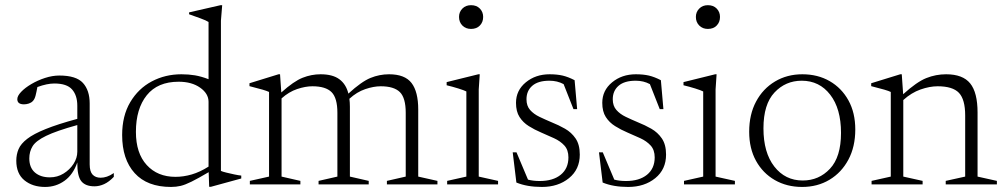

<svg xmlns="http://www.w3.org/2000/svg" viewBox="-20 -730 3976 760"><path d="M354 7.5Q318 7.5 301.8 -12.8Q285.5 -33 286 -87Q269.5 -39 235.5 -14.5Q201.5 10 158.5 10Q109 10 76.8 -16.2Q44.5 -42.5 44.5 -94Q44.5 -118.5 53.5 -139.8Q62.5 -161 87.8 -180.5Q113 -200 160.8 -219.2Q208.5 -238.5 286 -259.5V-311.5Q286 -352.5 265.2 -376Q244.5 -399.5 195 -399.5Q166.5 -399.5 128 -385.5Q124.5 -366 120.8 -351.5Q117 -337 110 -330Q104 -323.5 94.2 -320.2Q84.5 -317 75 -317Q48.5 -317 48.5 -337.5Q48.5 -350.5 63.8 -366.5Q79 -382.5 104 -397.2Q129 -412 158.2 -421.5Q187.5 -431 215 -431Q281.5 -431 308.2 -401.8Q335 -372.5 335 -320.5V-79.5Q335 -51 346.5 -38.8Q358 -26.5 378.5 -26.5Q390.5 -26.5 403.2 -30.8Q416 -35 430.5 -45V-30Q411.5 -10 392.2 -1.2Q373 7.5 354 7.5ZM96 -103Q96 -66.5 118.2 -47.2Q140.5 -28 177.5 -28Q207 -28 231.5 -43Q256 -58 271 -81.2Q286 -104.5 286 -129.5V-235Q203 -212 162.5 -192.2Q122 -172.5 109 -151.2Q96 -130 96 -103Z M808 9.5 806 -48.5Q763.5 -23.5 738.2 -11Q713 1.5 695 5.8Q677 10 657 10Q562.5 10 513 -44.8Q463.5 -99.5 463.5 -195.5Q463.5 -271.5 495.5 -325.5Q527.5 -379.5 580.8 -407.8Q634 -436 698 -436Q726.5 -436 751.8 -431.8Q777 -427.5 805.5 -416.5V-643Q796.5 -649 773.2 -657.5Q750 -666 728.5 -673.5V-681L853 -709.5H859.5L854.5 -648V-53.5Q860.5 -50.5 875.8 -46.8Q891 -43 907.8 -39.5Q924.5 -36 935 -35V-23.5L814.5 9.5ZM805.5 -327Q805.5 -359.5 772.2 -383Q739 -406.5 687 -406.5Q604 -406.5 561 -353Q518 -299.5 518 -208Q518 -123.5 560.8 -76.8Q603.5 -30 674.5 -30Q706.5 -30 739 -39.5Q771.5 -49 805.5 -70.5Z M1365 -307.5V-31L1439.5 -14V0H1241V-14L1315.5 -31V-283.5Q1315.5 -342.5 1292.2 -365.5Q1269 -388.5 1216.5 -388.5Q1189 -388.5 1156.2 -377.5Q1123.5 -366.5 1094.5 -340.5V-31L1169 -14V0H969V-14L1045 -31V-366Q1037 -370 1019.2 -375.2Q1001.5 -380.5 967.5 -389V-400.5L1082.5 -436H1088.5L1093.5 -364Q1143 -408.5 1177.8 -422.2Q1212.5 -436 1249 -436Q1297 -436 1323.5 -416.2Q1350 -396.5 1359 -359.5Q1411 -407 1446.5 -421.5Q1482 -436 1520 -436Q1582.5 -436 1609 -401.5Q1635.5 -367 1635.5 -296.5V-31L1711.5 -14V0H1511.5V-14L1586 -31V-283.5Q1586 -342.5 1562.8 -365.5Q1539.5 -388.5 1487 -388.5Q1459 -388.5 1425.8 -377.2Q1392.5 -366 1363 -339Q1365 -324.5 1365 -307.5Z M1844.5 -615.5Q1823.5 -615.5 1810.2 -629Q1797 -642.5 1797 -663Q1797 -682.5 1810.2 -696Q1823.5 -709.5 1844.5 -709.5Q1866.5 -709.5 1879.5 -696Q1892.5 -682.5 1892.5 -663Q1892.5 -642.5 1879.5 -629Q1866.5 -615.5 1844.5 -615.5ZM1879 -436 1875 -376V-31L1951.5 -14V0H1750V-14L1826 -31V-368Q1817.5 -372.5 1794.2 -379.8Q1771 -387 1748 -392.5V-405L1873.5 -436Z M2155.5 -436Q2185 -436 2207.2 -430.8Q2229.5 -425.5 2254.5 -412.5L2264.5 -298H2250L2211 -397Q2186 -410.5 2155 -410.5Q2110 -410.5 2087 -390.5Q2064 -370.5 2064 -337Q2064 -311 2078.2 -294.8Q2092.5 -278.5 2115.5 -267.5Q2138.5 -256.5 2164.5 -245.5Q2191 -235 2216.5 -220.5Q2242 -206 2258.5 -181.8Q2275 -157.5 2275 -118Q2275 -59.5 2232.2 -24.8Q2189.5 10 2125 10Q2066 10 2024 -7.5L2009.5 -127H2024.5L2070 -19Q2090 -13.5 2116.5 -13.5Q2169 -13.5 2199.5 -38.2Q2230 -63 2230 -107Q2230 -136.5 2214 -154Q2198 -171.5 2173.2 -182.8Q2148.5 -194 2122 -205.5Q2096 -216.5 2073.2 -230.8Q2050.5 -245 2036.5 -266.8Q2022.5 -288.5 2022.5 -323Q2022.5 -372 2061.2 -404Q2100 -436 2155.5 -436Z M2497 -436Q2526.5 -436 2548.8 -430.8Q2571 -425.5 2596 -412.5L2606 -298H2591.5L2552.5 -397Q2527.5 -410.5 2496.5 -410.5Q2451.5 -410.5 2428.5 -390.5Q2405.5 -370.5 2405.5 -337Q2405.5 -311 2419.8 -294.8Q2434 -278.5 2457 -267.5Q2480 -256.5 2506 -245.5Q2532.5 -235 2558 -220.5Q2583.5 -206 2600 -181.8Q2616.5 -157.5 2616.5 -118Q2616.5 -59.5 2573.8 -24.8Q2531 10 2466.5 10Q2407.5 10 2365.5 -7.5L2351 -127H2366L2411.5 -19Q2431.5 -13.5 2458 -13.5Q2510.5 -13.5 2541 -38.2Q2571.5 -63 2571.5 -107Q2571.5 -136.5 2555.5 -154Q2539.5 -171.5 2514.8 -182.8Q2490 -194 2463.5 -205.5Q2437.5 -216.5 2414.8 -230.8Q2392 -245 2378 -266.8Q2364 -288.5 2364 -323Q2364 -372 2402.8 -404Q2441.5 -436 2497 -436Z M2782 -615.5Q2761 -615.5 2747.8 -629Q2734.5 -642.5 2734.5 -663Q2734.5 -682.5 2747.8 -696Q2761 -709.5 2782 -709.5Q2804 -709.5 2817 -696Q2830 -682.5 2830 -663Q2830 -642.5 2817 -629Q2804 -615.5 2782 -615.5ZM2816.5 -436 2812.5 -376V-31L2889 -14V0H2687.5V-14L2763.5 -31V-368Q2755 -372.5 2731.8 -379.8Q2708.5 -387 2685.5 -392.5V-405L2811 -436Z M3155 10Q3094.5 10 3047 -17.2Q2999.5 -44.5 2972.5 -93.5Q2945.5 -142.5 2945.5 -208.5Q2945.5 -277 2972.8 -328Q3000 -379 3047.8 -407.5Q3095.5 -436 3156 -436Q3217 -436 3264.2 -408.8Q3311.5 -381.5 3338.5 -332.5Q3365.5 -283.5 3365.5 -217.5Q3365.5 -149 3338.2 -98Q3311 -47 3263.5 -18.5Q3216 10 3155 10ZM3157.5 -15.5Q3221.5 -15.5 3265.2 -62Q3309 -108.5 3309 -204Q3309 -300 3266.2 -355.2Q3223.5 -410.5 3153.5 -410.5Q3089.5 -410.5 3045.8 -364Q3002 -317.5 3002 -222Q3002 -126 3045 -70.8Q3088 -15.5 3157.5 -15.5Z M3723.5 -14 3800.5 -31V-273Q3800.5 -336.5 3775.8 -362.5Q3751 -388.5 3691.5 -388.5Q3660 -388.5 3623.8 -375.8Q3587.5 -363 3555.5 -334V-31L3632 -14V0H3430V-14L3506 -31V-366Q3498 -370 3480.2 -375.2Q3462.5 -380.5 3428.5 -389V-400.5L3543.5 -436H3549.5L3555 -357Q3609 -406 3646.8 -421Q3684.5 -436 3725 -436Q3791 -436 3820.2 -400Q3849.5 -364 3849.5 -284.5V-31L3926 -14V0H3723.5Z"/></svg>

Font: Newsreader Text Light
Style: Regular
Weight: 300
Designer: Hugues Gentile
Foundry: Production Type
Version: Version 1.001